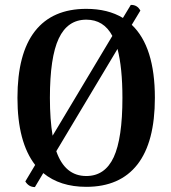

<svg xmlns="http://www.w3.org/2000/svg" viewBox="-20 -746 694 781"><path d="M610 -348Q610 -168 539 -77Q468 14 331 14Q224 14 156 -42L122 15Q97 15 83 -8L123 -75Q51 -168 51 -348Q51 -528 122 -619Q193 -710 331 -710Q419 -710 480 -673L512 -726Q538 -727 551 -703L516 -645Q610 -556 610 -348ZM194 -194 437 -600Q402 -666 331 -666Q255 -666 219 -589.5Q183 -513 183 -348Q183 -260 194 -194ZM478 -348Q478 -470 458 -547L209 -131Q244 -30 331 -30Q407 -30 442.5 -106.5Q478 -183 478 -348Z"/></svg>

Font: Arima Madurai ExtraBold
Style: Regular
Weight: 800
Designer: Joana Correia and Natanael Gama
Foundry: NDISCOVER
Version: Version 1.019